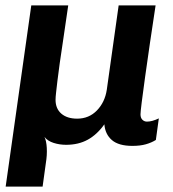

<svg xmlns="http://www.w3.org/2000/svg" viewBox="-20 -531 640 712"><path d="M1 161 96 -511H233Q223 -441 215 -388Q207 -335 201.5 -296.5Q196 -258 193 -231.5Q190 -205 188 -188Q186 -171 186 -161Q186 -128 207.5 -109.5Q229 -91 266 -91Q310 -91 339.5 -121.5Q369 -152 376 -198L420 -511H557Q546 -440 536 -371Q526 -302 518 -245Q510 -188 505.5 -151.5Q501 -115 501 -107Q501 -94 508 -87Q515 -80 525 -80Q544 -80 569 -92L558 -12Q542 -2 521 4Q500 10 471 10Q420 10 395 -11.5Q370 -33 367 -70Q340 -32 305.5 -13Q271 6 225 6Q201 6 179 -1Q157 -8 145 -23Q152 -9 153.5 17.5Q155 44 150 74L138 161Z"/></svg>

Font: Chivo Mono SemiBold
Style: Italic
Weight: 600
Italic angle: -8.05°
Monospace: yes
Version: Version 1.008